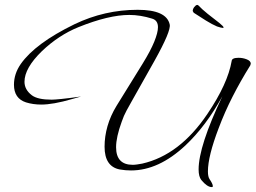

<svg xmlns="http://www.w3.org/2000/svg" viewBox="-20 -680 1044 784"><path d="M845 84Q826 84 802 55Q791 41 791 12Q791 -83 888 -287Q821 -165 737 -86Q628 16 515 16Q504 16 492 15Q480 14 469 12Q407 0 407 -81Q407 -123 419 -165Q431 -207 456 -248L563 -421Q595 -473 610 -510Q625 -547 625 -569Q625 -597 601 -604Q553 -619 508 -619Q424 -619 300 -569Q219 -536 151 -471Q80 -402 80 -346Q80 -314 110 -291Q134 -273 191 -273Q202 -273 232 -276Q262 -279 311 -286L276 -276Q235 -264 203.5 -258.5Q172 -253 149 -253Q115 -253 86 -262Q37 -278 37 -334Q37 -379 65 -419Q124 -503 284 -581Q407 -640 542 -640Q660 -640 673 -580Q679 -554 611 -432Q575 -368 552.5 -328Q530 -288 517 -265Q504 -242 497 -229Q490 -216 486 -206.5Q482 -197 477 -183Q454 -120 454 -79Q454 -7 522 -7Q530 -7 540 -8.5Q550 -10 561 -12Q714 -47 827 -215Q910 -338 926 -431Q927 -444 954 -444Q972 -444 988 -437.5Q1004 -431 1004 -420Q1004 -419 1002 -413Q962 -349 929.5 -285Q897 -221 873 -157Q829 -42 829 20Q829 42 836 52Q849 71 849 80Q849 84 845 84ZM890 -566Q884 -566 866 -572Q847 -580 821 -596Q795 -612 771 -628Q769 -631 767 -635Q767 -643 773 -651Q779 -659 785 -660Q789 -660 792 -656Q804 -643 828 -623.5Q852 -604 876 -586Q893 -572 893 -568Q893 -566 890 -566Z"/></svg>

Font: Ephesis
Style: Regular
Weight: 400
Designer: Robert E. Leuschke
Foundry: Robert E. Leuschke
Version: Version 1.010; ttfautohint (v1.8.3)